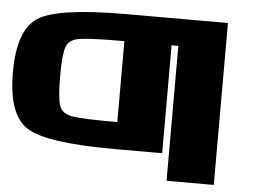

<svg xmlns="http://www.w3.org/2000/svg" viewBox="-52 -693 1199 886"><g transform="rotate(5 547.0 -250.0)"><path d="M218.8 -312.5Q218.8 -210.9 231.4 -175.8Q244.1 -140.6 293 -132.8Q341.8 -125 500 -125V-500Q341.8 -500 293 -492.2Q244.1 -484.4 231.4 -449.2Q218.8 -414.1 218.8 -312.5ZM718.8 0H500Q179.7 0 89.8 -58.6Q0 -117.2 0 -312.5Q0 -507.8 89.8 -566.4Q179.7 -625 500 -625H968.8V125H750V-500H718.8Z"/></g></svg>

Font: CraftyPE
Style: Regular
Weight: 400
Designer: Erek Butcher
Foundry: Haunted Coop
Version: Version 0.018;April 4, 2024;FontCreator 15.0.0.2962 64-bit